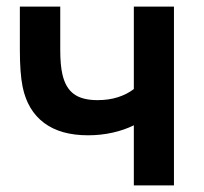

<svg xmlns="http://www.w3.org/2000/svg" viewBox="-20 -560 616 580"><path d="M384.3 -181.5Q355.7 -167.3 320.1 -159.3Q284.5 -151.3 246 -151.3Q162.9 -151.3 113 -188.8Q63 -226.2 48.3 -297.8Q40 -339 40 -409V-540H162V-409Q162 -363.2 168.7 -334.7Q177.9 -294.6 203.1 -276Q228.2 -257.5 274.5 -257.5Q308.8 -257.5 336.3 -266.4Q363.8 -275.2 384.3 -291V-540H505.5V0H384.3Z"/></svg>

Font: Manrope
Style: Regular
Weight: 400
Designer: Mikhail Sharanda
Foundry: Mikhail Sharanda
Version: Version 4.503